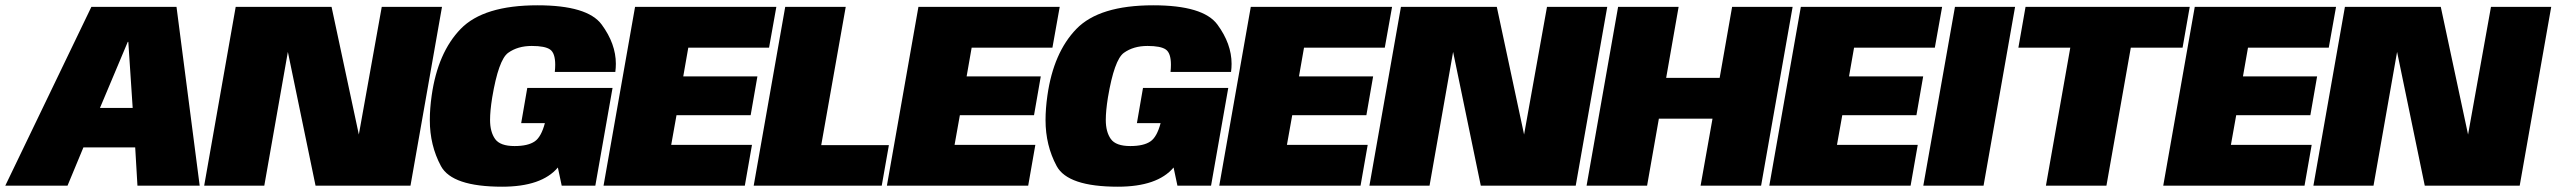

<svg xmlns="http://www.w3.org/2000/svg" viewBox="-71 -701 9654 725"><path d="M274 -675H595.5L683 0H448L439.5 -144.5H244L184 0H-51ZM430 -293.5 413.5 -543H411.5L306.5 -293.5Z M819 -675H1181L1284 -193L1370.5 -675H1598L1479 0H1120.5L1016 -505L927 0H700Z M1825 4Q1636 4 1594 -74Q1552 -152 1552 -247.5Q1552 -290.5 1559 -340Q1582 -502.5 1668.5 -591.8Q1755 -681 1958.5 -681Q2147.5 -681 2201 -608.2Q2254.5 -535.5 2254.5 -460Q2254.5 -445 2252.5 -429.5H2024Q2025.5 -444 2025.5 -456.5Q2025.5 -500.5 2006.2 -514Q1987 -527.5 1937 -527.5Q1884 -527.5 1847.8 -501.5Q1811.5 -475.5 1787.5 -332.5Q1779.5 -282.5 1779.5 -248Q1779.5 -203 1798.5 -176.2Q1817.5 -149.5 1872 -149.5Q1922.5 -149.5 1948 -167Q1972.5 -183.5 1986.5 -236H1897L1920 -369H2242L2177 0H2050L2035.5 -68.5Q1974.5 4 1825 4Z M2327 -675H2860.5L2833 -521H2528L2509 -412.5H2789L2763.5 -266H2483.5L2463.5 -154H2768.5L2741.5 0H2208Z M2894 -675H3122.5L3030 -153H3285.5L3258.5 0H2775Z M3397 -675H3930.5L3903 -521H3598L3579 -412.5H3859L3833.5 -266H3553.5L3533.5 -154H3838.5L3811.5 0H3278Z M4150 4Q3961 4 3919 -74Q3877 -152 3877 -247.5Q3877 -290.5 3884 -340Q3907 -502.5 3993.5 -591.8Q4080 -681 4283.5 -681Q4472.5 -681 4526 -608.2Q4579.5 -535.5 4579.5 -460Q4579.5 -445 4577.5 -429.5H4349Q4350.5 -444 4350.5 -456.5Q4350.5 -500.5 4331.2 -514Q4312 -527.5 4262 -527.5Q4209 -527.5 4172.8 -501.5Q4136.5 -475.5 4112.5 -332.5Q4104.5 -282.5 4104.5 -248Q4104.5 -203 4123.5 -176.2Q4142.5 -149.5 4197 -149.5Q4247.5 -149.5 4273 -167Q4297.5 -183.5 4311.5 -236H4222L4245 -369H4567L4502 0H4375L4360.5 -68.5Q4299.5 4 4150 4Z M4652 -675H5185.5L5158 -521H4853L4834 -412.5H5114L5088.5 -266H4808.5L4788.5 -154H5093.5L5066.5 0H4533Z M5219 -675H5581L5684 -193L5770.5 -675H5998L5879 0H5520.5L5416 -505L5327 0H5100Z M6039 -675H6267.5L6220.5 -407H6422.5L6469.5 -675H6698L6579 0H6350.5L6395.5 -253H6193L6148.5 0H5920Z M6729 -675H7262.5L7235 -521H6930L6911 -412.5H7191L7165.5 -266H6885.5L6865.5 -154H7170.5L7143.5 0H6610Z M7311 -675H7538L7419 0H7191.5Z M7746.5 -521H7550.5L7577.5 -675H8197.5L8170.5 -521H7975L7883 0H7654.5Z M8216.5 -675H8750L8722.5 -521H8417.5L8398.5 -412.5H8678.5L8653 -266H8373L8353 -154H8658L8631 0H8097.5Z M8783.5 -675H9145.5L9248.5 -193L9335 -675H9562.5L9443.5 0H9085L8980.5 -505L8891.5 0H8664.5Z"/></svg>

Font: Rudi
Style: Regular
Weight: 400
Italic angle: -10°
Designer: Tyler Finck
Foundry: Etcetera Type Company
Version: Version 1.111; ttfautohint (v1.8.4)